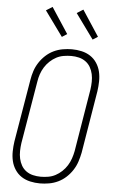

<svg xmlns="http://www.w3.org/2000/svg" viewBox="-63 -1008 626 1057"><g transform="rotate(5 250.0 -479.0)"><path d="M199 8Q171 8 144.5 2Q118 -4 96.5 -18Q75 -32 60.5 -54Q46 -76 40 -101.5Q34 -127 34.5 -155Q35 -183 39 -210L97 -555Q101 -580 109 -604.5Q117 -629 131.5 -651.5Q146 -674 166 -692.5Q186 -711 210 -722.5Q234 -734 260 -738.5Q286 -743 310 -743Q338 -743 364.5 -737Q391 -731 412.5 -717Q434 -703 448.5 -681Q463 -659 469 -633.5Q475 -608 474.5 -580Q474 -552 470 -525L413 -180Q408 -155 400 -130.5Q392 -106 377.5 -83.5Q363 -61 343 -42.5Q323 -24 299 -12.5Q275 -1 249 3.5Q223 8 199 8ZM200 -29Q220 -29 241 -32.5Q262 -36 281 -46Q300 -56 316.5 -71.5Q333 -87 344.5 -105.5Q356 -124 363 -144.5Q370 -165 374 -186L431 -531Q434 -552 434.5 -574Q435 -596 430.5 -616.5Q426 -637 416 -654.5Q406 -672 389.5 -684Q373 -696 352.5 -701Q332 -706 310 -706Q290 -706 268.5 -702.5Q247 -699 228 -689Q209 -679 192.5 -663.5Q176 -648 164.5 -629.5Q153 -611 146 -590.5Q139 -570 136 -549L78 -204Q75 -183 74.5 -161Q74 -139 78.5 -118.5Q83 -98 93 -80.5Q103 -63 119.5 -51Q136 -39 157 -34Q178 -29 200 -29ZM419 -806 319 -944 354 -966 447 -824ZM249 -806 149 -944 184 -966 277 -824Z"/></g></svg>

Font: Iosevka Extralight Oblique
Style: Regular
Weight: 200
Italic angle: -9°
Monospace: yes
Designer: Belleve Invis
Foundry: Belleve Invis
Version: Version 32.5.0; ttfautohint (v1.8.4)